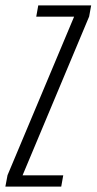

<svg xmlns="http://www.w3.org/2000/svg" viewBox="-52 -695 360 715"><path d="M-32 0 -24 -42.5 224 -633H83L90.5 -675H287.5L280 -633.5L32 -42H183.5L176 0Z"/></svg>

Font: Anybody Condensed Light
Style: Italic
Weight: 300
Width: 3
Italic angle: -10°
Designer: Tyler Finck
Foundry: Etcetera Type Company
Version: Version 1.010; ttfautohint (v1.8.3) -l 8 -r 50 -G 200 -x 14 